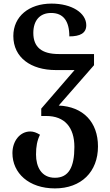

<svg xmlns="http://www.w3.org/2000/svg" viewBox="-20 -793 609 1066"><path d="M285 253C431 253 524 161 524 20C524 -115 442 -201 306 -207L502 -431V-493H306C212 -493 165 -531 165 -610C165 -678 200 -721 264 -721C331 -721 365 -677 365 -591C425 -591 459 -609 459 -653C459 -721 379 -773 266 -773C141 -773 54 -702 54 -593C54 -474 151 -404 290 -404H394L209 -190V-149H237C339 -149 393 -86 393 23C393 134 362 194 285 194C209 194 180 132 180 65C180 20 186 -12 202 -45C182 -57 166 -63 148 -63C91 -63 49 -10 49 57C49 168 140 253 285 253Z"/></svg>

Font: Noto Serif Georgian SemiBold
Style: Regular
Weight: 600
Designer: Monotype Design Team, Akaki Razmadze
Foundry: Google LLC
Version: Version 2.003